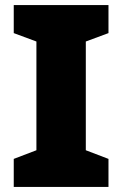

<svg xmlns="http://www.w3.org/2000/svg" viewBox="-20 -734 480 754"><path d="M406 0V-110L317 -144V-571L406 -604V-714H34V-604L123 -571V-144L34 -110V0Z"/></svg>

Font: Noto Sans Lao Looped Black
Style: Regular
Weight: 900
Designer: Mark Frömberg, Ben Mitchell
Foundry: The Fontpad Ltd
Version: Version 1.002